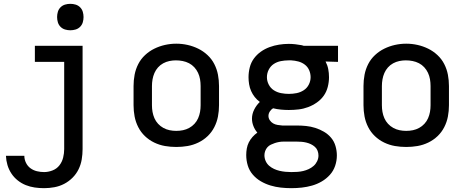

<svg xmlns="http://www.w3.org/2000/svg" viewBox="-20 -759 2440 1002"><path d="M210 223Q185 223 161 219.5Q137 216 114.5 207Q92 198 72.5 182.5Q53 167 39.5 146.5Q26 126 19 102.5Q12 79 11 54H107Q107 73 115.5 90.5Q124 108 139 119Q154 130 172.5 134.5Q191 139 210 139Q232 139 254 130.5Q276 122 290 104Q304 86 309.5 63.5Q315 41 315 19V-436H162V-520H411V19Q411 46 406.5 73Q402 100 390 124.5Q378 149 358.5 168.5Q339 188 315 200.5Q291 213 264 218Q237 223 210 223ZM347 -601Q333 -601 319.5 -605Q306 -609 296 -619Q286 -629 282 -642.5Q278 -656 278 -670Q278 -684 282 -697.5Q286 -711 296 -721Q306 -731 319.5 -735Q333 -739 347 -739Q361 -739 374.5 -735Q388 -731 398 -721Q408 -711 412 -697.5Q416 -684 416 -670Q416 -656 412 -642.5Q408 -629 398 -619Q388 -609 374.5 -605Q361 -601 347 -601Z M900 8Q870 8 841 3Q812 -2 785 -15Q758 -28 736.5 -48.5Q715 -69 701.5 -95.5Q688 -122 682.5 -151Q677 -180 677 -210V-310Q677 -340 682.5 -369Q688 -398 701.5 -424.5Q715 -451 737 -471.5Q759 -492 785.5 -505Q812 -518 841 -524.5Q870 -531 900 -531Q930 -531 959 -524.5Q988 -518 1014.5 -505Q1041 -492 1063 -471.5Q1085 -451 1098.5 -424.5Q1112 -398 1117.5 -369Q1123 -340 1123 -310V-210Q1123 -180 1117.5 -151Q1112 -122 1098.5 -95.5Q1085 -69 1063.5 -48.5Q1042 -28 1015 -15Q988 -2 959 3Q930 8 900 8ZM900 -76Q918 -76 935 -79.5Q952 -83 967.5 -91.5Q983 -100 995 -113Q1007 -126 1014 -142Q1021 -158 1024 -175Q1027 -192 1027 -210V-310Q1027 -328 1024 -345.5Q1021 -363 1013.5 -379Q1006 -395 994 -408Q982 -421 966.5 -429Q951 -437 933.5 -440.5Q916 -444 898 -444Q881 -444 864 -440.5Q847 -437 831.5 -428.5Q816 -420 804.5 -407Q793 -394 786 -378Q779 -362 776 -344.5Q773 -327 773 -310V-210Q773 -192 776 -175Q779 -158 786 -142Q793 -126 805 -113Q817 -100 832.5 -91.5Q848 -83 865 -79.5Q882 -76 900 -76Z M1500 223Q1500 223 1500 223Q1500 223 1500 223Q1473 223 1445.5 220Q1418 217 1391.5 209Q1365 201 1341 187Q1317 173 1299 152Q1281 131 1273 104.5Q1265 78 1265 50Q1265 33 1268 16Q1271 -1 1278.5 -16Q1286 -31 1297.5 -44Q1309 -57 1323 -67Q1310 -82 1302.5 -101Q1295 -120 1295 -140Q1295 -164 1306.5 -187Q1318 -210 1336 -227Q1321 -238 1309.5 -252.5Q1298 -267 1290.5 -284Q1283 -301 1280 -319.5Q1277 -338 1277 -356Q1277 -382 1283.5 -407.5Q1290 -433 1305 -453.5Q1320 -474 1341 -489Q1362 -504 1386.5 -513Q1411 -522 1436.5 -526Q1462 -530 1487 -530Q1504 -530 1521.5 -528Q1539 -526 1555 -523L1565 -520H1744V-436L1679 -438Q1689 -419 1693 -398.5Q1697 -378 1697 -356Q1697 -331 1690.5 -305.5Q1684 -280 1669.5 -259.5Q1655 -239 1633.5 -224Q1612 -209 1588 -200Q1564 -191 1538.5 -188Q1513 -185 1487 -185Q1467 -185 1446 -187Q1425 -189 1405 -194Q1395 -188 1388 -177Q1381 -166 1381 -154Q1381 -142 1388 -131.5Q1395 -121 1405.5 -115Q1416 -109 1428.5 -107Q1441 -105 1453 -104Q1455 -104 1456.5 -104Q1458 -104 1460 -104Q1463 -104 1466 -104Q1469 -104 1472 -104H1528Q1553 -104 1577.5 -101.5Q1602 -99 1625.5 -91.5Q1649 -84 1670.5 -71.5Q1692 -59 1708 -40Q1724 -21 1731 3.5Q1738 28 1738 52Q1738 80 1729 106.5Q1720 133 1701.5 153.5Q1683 174 1659 188Q1635 202 1608.5 209.5Q1582 217 1555 220Q1528 223 1500 223ZM1487 -269Q1508 -269 1528 -273Q1548 -277 1565 -288Q1582 -299 1591.5 -317.5Q1601 -336 1601 -356Q1601 -375 1593.5 -392.5Q1586 -410 1571 -421.5Q1556 -433 1537.5 -438Q1519 -443 1500 -444H1487Q1487 -444 1486.5 -444Q1486 -444 1486 -444Q1466 -444 1445.5 -440Q1425 -436 1408.5 -425Q1392 -414 1382.5 -395.5Q1373 -377 1373 -356Q1373 -336 1382.5 -317.5Q1392 -299 1409 -288Q1426 -277 1446.5 -273Q1467 -269 1487 -269ZM1500 139Q1516 139 1531.5 138Q1547 137 1562 133.5Q1577 130 1591 123.5Q1605 117 1616.5 107Q1628 97 1635 82.5Q1642 68 1642 53Q1642 40 1637.5 28Q1633 16 1623.5 7.5Q1614 -1 1602.5 -6.5Q1591 -12 1578.5 -15Q1566 -18 1553.5 -19Q1541 -20 1528 -20H1472Q1469 -20 1465.5 -20Q1462 -20 1459 -20Q1448 -20 1436.5 -18Q1425 -16 1414.5 -12.5Q1404 -9 1393.5 -4Q1383 1 1375.5 9.5Q1368 18 1364 29Q1360 40 1360 51Q1360 67 1366.5 81.5Q1373 96 1384.5 106Q1396 116 1410 122.5Q1424 129 1439 132.5Q1454 136 1469.5 137.5Q1485 139 1500 139Z M2100 8Q2070 8 2041 3Q2012 -2 1985 -15Q1958 -28 1936.5 -48.5Q1915 -69 1901.5 -95.5Q1888 -122 1882.5 -151Q1877 -180 1877 -210V-310Q1877 -340 1882.5 -369Q1888 -398 1901.5 -424.5Q1915 -451 1937 -471.5Q1959 -492 1985.5 -505Q2012 -518 2041 -524.5Q2070 -531 2100 -531Q2130 -531 2159 -524.5Q2188 -518 2214.5 -505Q2241 -492 2263 -471.5Q2285 -451 2298.5 -424.5Q2312 -398 2317.5 -369Q2323 -340 2323 -310V-210Q2323 -180 2317.5 -151Q2312 -122 2298.5 -95.5Q2285 -69 2263.5 -48.5Q2242 -28 2215 -15Q2188 -2 2159 3Q2130 8 2100 8ZM2100 -76Q2118 -76 2135 -79.5Q2152 -83 2167.5 -91.5Q2183 -100 2195 -113Q2207 -126 2214 -142Q2221 -158 2224 -175Q2227 -192 2227 -210V-310Q2227 -328 2224 -345.5Q2221 -363 2213.5 -379Q2206 -395 2194 -408Q2182 -421 2166.5 -429Q2151 -437 2133.5 -440.5Q2116 -444 2098 -444Q2081 -444 2064 -440.5Q2047 -437 2031.5 -428.5Q2016 -420 2004.5 -407Q1993 -394 1986 -378Q1979 -362 1976 -344.5Q1973 -327 1973 -310V-210Q1973 -192 1976 -175Q1979 -158 1986 -142Q1993 -126 2005 -113Q2017 -100 2032.5 -91.5Q2048 -83 2065 -79.5Q2082 -76 2100 -76Z"/></svg>

Font: Zed Mono Medium Extended
Style: Regular
Weight: 500
Width: 7
Monospace: yes
Designer: Belleve Invis
Foundry: Belleve Invis
Version: Version 1.0.0; ttfautohint (v1.8.4)